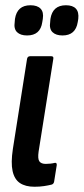

<svg xmlns="http://www.w3.org/2000/svg" viewBox="-20 -705 319 731"><path d="M111 6Q77 6 56 -8Q35 -22 28 -53.5Q21 -85 29 -138L83 -481Q85 -491 95 -491H175Q185 -491 183 -481L127 -128Q123 -100 130 -90.5Q137 -81 154 -81Q163 -81 172 -82Q181 -83 189 -85Q197 -86 196 -76L186 -13Q184 -4 176 -2Q164 1 147.5 3.5Q131 6 111 6ZM218 -570Q193 -570 180 -582.5Q167 -595 171 -621L172 -633Q180 -685 231 -685Q257 -685 269 -672Q281 -659 278 -633L276 -621Q268 -570 218 -570ZM83 -570Q58 -570 45 -582.5Q32 -595 36 -621L37 -633Q45 -685 96 -685Q122 -685 134.5 -672Q147 -659 143 -633L141 -621Q134 -570 83 -570Z"/></svg>

Font: Sofia Sans Extra Condensed
Style: Bold Italic
Weight: 700
Italic angle: -9°
Designer: Botio Nikoltchev, Ani Petrova
Foundry: lettersoup
Version: Version 4.101